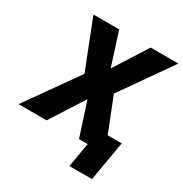

<svg xmlns="http://www.w3.org/2000/svg" viewBox="-248 -862 1129 1186"><g transform="rotate(30 317.0 -268.5)"><path d="M259.3 -710.9 334.5 -475.6 483.9 -710.9H681.6L429.2 -351.1L567.9 0H383.3L305.2 -239.7L151.9 0H-48.3L210.9 -365.7L75.7 -710.9ZM625 -108.9 576.2 173.8H415L463.9 -108.9Z"/></g></svg>

Font: Roboto Black
Style: Italic
Weight: 900
Italic angle: -12°
Designer: Christian Robertson
Foundry: Google
Version: Version 3.0; 2020